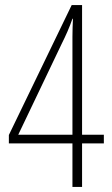

<svg xmlns="http://www.w3.org/2000/svg" viewBox="-20 -738 441 758"><path d="M390 -172V-206H304V-718H263L15 -205V-172H266V0H304V-172ZM266 -593V-206H52L224 -566C239 -596 254 -629 266 -664H268C267 -640 266 -619 266 -593Z"/></svg>

Font: Noto Sans Thai ExtCond ExtLt
Style: Regular
Weight: 200
Width: 2
Designer: Monotype Design Team
Foundry: Monotype Imaging Inc.
Version: Version 2.002